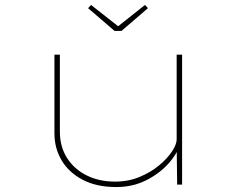

<svg xmlns="http://www.w3.org/2000/svg" viewBox="-20 -746 946 776"><path d="M450 10Q370 10 314 -19.5Q258 -49 229 -98Q200 -147 200 -207V-525H222V-214Q222 -153 251 -107.5Q280 -62 330.5 -37Q381 -12 445 -12Q499 -12 544.5 -31Q590 -50 623.5 -78Q657 -106 675.5 -134.5Q694 -163 694 -182V-525H716V0H696L694 -161L708 -165Q697 -125 660.5 -84.5Q624 -44 570 -17Q516 10 450 10ZM443 -621 336 -713 348 -726 465 -634H450L566 -726L578 -713L471 -621Z"/></svg>

Font: Lexend Zetta Thin
Style: Regular
Weight: 250
Version: Version 1.007